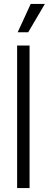

<svg xmlns="http://www.w3.org/2000/svg" viewBox="-20 -960 249 980"><path d="M130.9 -727.5V0H67.4V-727.5ZM70.3 -795.4 136.7 -939.9H209L124 -795.4Z"/></svg>

Font: Inter 28pt Light
Style: Regular
Weight: 300
Designer: Rasmus Andersson
Foundry: rsms
Version: Version 4.001;git-66647c0bb